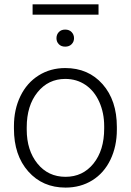

<svg xmlns="http://www.w3.org/2000/svg" viewBox="-20 -850 600 880"><path d="M43.9 0ZM43.9 -272Q43.9 -348.1 73.5 -409.2Q103 -470.2 157 -504.2Q210.9 -538.1 279.3 -538.1Q384.8 -538.1 450.2 -464.1Q515.6 -390.1 515.6 -268.1V-255.9Q515.6 -179.2 486.1 -117.9Q456.5 -56.6 402.8 -23.4Q349.1 9.8 280.3 9.8Q175.3 9.8 109.6 -64.2Q43.9 -138.2 43.9 -260.3ZM102.5 -255.9Q102.5 -161.1 151.6 -100.3Q200.7 -39.6 280.3 -39.6Q359.4 -39.6 408.4 -100.3Q457.5 -161.1 457.5 -260.7V-272Q457.5 -332.5 435.1 -382.8Q412.6 -433.1 372.1 -460.7Q331.5 -488.3 279.3 -488.3Q201.2 -488.3 151.9 -427Q102.5 -365.7 102.5 -266.6ZM238.8 -674.8Q238.8 -691.4 249.5 -702.9Q260.3 -714.4 278.8 -714.4Q297.4 -714.4 308.3 -702.9Q319.3 -691.4 319.3 -674.8Q319.3 -658.7 308.3 -647.5Q297.4 -636.2 278.8 -636.2Q260.3 -636.2 249.5 -647.5Q238.8 -658.7 238.8 -674.8ZM431.6 -782.7H129.4V-830.1H431.6Z"/></svg>

Font: Roboto Light
Style: Regular
Weight: 300
Designer: Google
Version: Version 2.134; 2016; ttfautohint (v1.6)